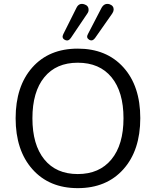

<svg xmlns="http://www.w3.org/2000/svg" viewBox="-20 -966 807 995"><path d="M561 -895 472 -768Q458 -750 441.5 -760.5Q425 -771 436 -790L506 -925Q521 -952 548 -944Q570 -936 569 -915Q568 -905 561 -895ZM432 -895 347 -769Q334 -750 316 -759.5Q298 -769 308 -789L376 -925Q389 -952 416 -944Q439 -937 439 -916Q440 -906 432 -895ZM383 9Q235 9 148 -89Q61 -187 61 -353Q61 -519 147.5 -616.5Q234 -714 383 -714Q532 -714 619.5 -617Q707 -520 707 -354Q707 -187 619.5 -89Q532 9 383 9ZM383 -641Q271 -641 209.5 -565.5Q148 -490 148 -353Q148 -216 209.5 -140Q271 -64 383 -64Q495 -64 557.5 -140Q620 -216 620 -353Q620 -490 558 -565.5Q496 -641 383 -641Z"/></svg>

Font: Nunito
Style: Regular
Weight: 400
Designer: Vernon Adams
Foundry: Vernon Adams
Version: Version 3.602